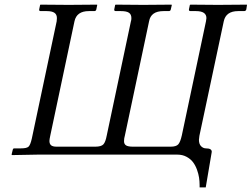

<svg xmlns="http://www.w3.org/2000/svg" viewBox="-20 -666 1084 827"><path d="M300.8 -574.2 196.8 -83Q192.9 -65.4 192.9 -59.1Q192.9 -46.4 200 -40.3Q207 -34.2 224.1 -34.2H390.1Q416 -34.2 425.3 -44.2Q434.6 -54.2 439.9 -83L543.9 -574.2Q545.9 -579.1 545.9 -587.9Q545.9 -604 535.4 -611.1Q524.9 -618.2 501 -618.2H479Q470.7 -618.2 472.2 -626L476.1 -645L479 -646Q559.1 -645 597.2 -645L717.8 -646L720.2 -645L715.8 -626Q714.4 -618.2 707 -618.2H684.1Q629.9 -618.2 622.1 -574.2L518.1 -83Q514.2 -69.8 514.2 -58.1Q514.2 -45.4 522.9 -39.8Q531.7 -34.2 553.2 -34.2H714.8Q738.8 -34.2 747.8 -44.2Q756.8 -54.2 763.2 -83L867.2 -574.2Q869.1 -584 869.1 -587.9Q869.1 -618.2 824.2 -618.2H800.8Q792.5 -618.2 793.9 -626L797.9 -645L800.8 -646Q880.9 -645 918.9 -645L1043 -646L1043.9 -645L1041 -626Q1039.6 -618.2 1030.8 -618.2H1005.9Q953.1 -618.2 943.8 -574.2L838.9 -81.1Q836.9 -67.4 836.9 -64Q836.9 -45.4 846.2 -36.1Q855.5 -26.9 867.2 -26.9Q892.1 -26.9 892.1 -12.2Q892.1 -11.2 891.6 -9Q891.1 -6.8 891.1 -5.9L866.2 141.1H839.8V130.9Q839.8 115.2 837.4 99.1Q835 83 828.4 64.7Q821.8 46.4 811.3 32.5Q800.8 18.6 783.4 9.3Q766.1 0 744.1 0H141.1L32.2 2L29.8 0L35.2 -22Q36.6 -26.9 41 -26.9H69.8Q94.2 -26.9 102.5 -33.9Q110.8 -41 117.2 -69.8L224.1 -574.2Q225.1 -579.1 225.1 -587.9Q225.1 -603.5 214.6 -610.8Q204.1 -618.2 181.2 -618.2H154.8Q147.5 -618.2 148.9 -626L152.8 -645L154.8 -646Q237.8 -645 275.9 -645L397 -646L398.9 -645L395 -626Q393.6 -618.2 386.2 -618.2H362.8Q310.1 -618.2 300.8 -574.2Z"/></svg>

Font: Linux Libertine G
Style: Italic
Weight: 400
Italic angle: -12°
Designer: Philipp H. Poll
Foundry: Philipp H. Poll
Version: Version 5.1.3